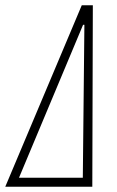

<svg xmlns="http://www.w3.org/2000/svg" viewBox="-58 -708 442 728"><path d="M-38 0 252 -688H294L292 0ZM14 -34H256L262 -614H257Z"/></svg>

Font: Saira ExtraCondensed Thin
Style: Italic
Weight: 250
Width: 2
Italic angle: -12°
Designer: Hector Gatti with collaboration of the Omnibus-Type team
Foundry: Omnibus-Type
Version: Version 1.101